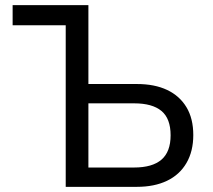

<svg xmlns="http://www.w3.org/2000/svg" viewBox="-20 -725 828 745"><path d="M235 0V-627H29V-705H323V-399H511Q580 -399 628.5 -376Q677 -353 703.5 -309Q730 -265 730 -201Q730 -138 703.5 -92.5Q677 -47 628 -23.5Q579 0 511 0ZM323 -75H500Q571 -75 606.5 -105.5Q642 -136 642 -200Q642 -265 606.5 -294.5Q571 -324 501 -324H323Z"/></svg>

Font: Nunito Sans 7pt SemiCondensed
Style: Regular
Weight: 400
Width: 4
Designer: Vernon Adams
Foundry: Vernon Adams
Version: Version 3.101;gftools[0.9.27]